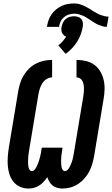

<svg xmlns="http://www.w3.org/2000/svg" viewBox="-20 -1081 647 1109"><path d="M341 8Q326 8 311 4Q296 0 284.5 -9Q273 -18 265.5 -31Q258 -44 253 -58Q244 -44 232 -31Q220 -18 206 -9Q192 0 176 4Q160 8 144 8Q118 8 95 -2.5Q72 -13 57 -32Q42 -51 34.5 -75Q27 -99 25 -124.5Q23 -150 25 -176Q27 -202 31 -228L85 -553Q89 -576 96 -599.5Q103 -623 116 -644.5Q129 -666 147 -684Q165 -702 187.5 -713.5Q210 -725 233.5 -730Q257 -735 281 -735V-634Q264 -634 249 -624.5Q234 -615 224.5 -600Q215 -585 210 -569Q205 -553 202 -536L148 -212Q147 -203 145.5 -195Q144 -187 143.5 -178.5Q143 -170 142.5 -162Q142 -154 142 -146Q142 -138 142.5 -130Q143 -122 145 -114Q147 -106 151.5 -99.5Q156 -93 164 -93Q164 -93 164 -93Q164 -93 164 -93Q173 -93 179.5 -100.5Q186 -108 190.5 -116.5Q195 -125 198.5 -133.5Q202 -142 204.5 -150.5Q207 -159 209.5 -168Q212 -177 214 -185.5Q216 -194 217.5 -203Q219 -212 220 -221L222 -228H341L340 -221Q339 -212 337.5 -203Q336 -194 335 -185.5Q334 -177 333.5 -168Q333 -159 333 -150.5Q333 -142 333.5 -133Q334 -124 335.5 -116Q337 -108 341.5 -100.5Q346 -93 355 -93Q365 -93 372.5 -102Q380 -111 384.5 -120.5Q389 -130 392.5 -139.5Q396 -149 399 -159Q402 -169 403.5 -179Q405 -189 407 -199L461 -523Q463 -535 464 -546.5Q465 -558 465 -569.5Q465 -581 463 -592Q461 -603 456.5 -612.5Q452 -622 442.5 -628Q433 -634 422 -634V-735Q450 -735 477 -728.5Q504 -722 525 -706.5Q546 -691 559.5 -668Q573 -645 579 -618Q585 -591 584 -563Q583 -535 578 -507L524 -182Q520 -159 513.5 -136Q507 -113 496 -91.5Q485 -70 468.5 -51Q452 -32 431.5 -18.5Q411 -5 388 1.5Q365 8 341 8ZM321 -926H251Q254 -945 260 -963Q266 -981 277 -997Q288 -1013 303.5 -1026Q319 -1039 336.5 -1047Q354 -1055 372.5 -1058Q391 -1061 410 -1061Q422 -1061 434.5 -1058Q447 -1055 458 -1050.5Q469 -1046 479.5 -1040Q490 -1034 501 -1028L516 -1018Q526 -1012 536.5 -1006Q547 -1000 558.5 -995.5Q570 -991 582 -988Q594 -985 607 -985L597 -926Q585 -926 573.5 -929Q562 -932 551 -936.5Q540 -941 530 -947Q520 -953 511 -959L496 -969Q487 -975 477 -981Q467 -987 456 -991.5Q445 -996 433.5 -999Q422 -1002 410 -1002Q394 -1002 378.5 -997.5Q363 -993 350 -982Q337 -971 330 -956.5Q323 -942 321 -926ZM359 -770 317 -819Q330 -829 341.5 -842Q353 -855 362 -869Q354 -872 348 -878Q342 -884 338.5 -891.5Q335 -899 334.5 -908Q334 -917 336 -926Q338 -938 343.5 -950Q349 -962 359.5 -971Q370 -980 382.5 -983.5Q395 -987 407 -987Q419 -987 430.5 -983.5Q442 -980 449.5 -971Q457 -962 458.5 -950Q460 -938 458 -926Q454 -903 446 -881.5Q438 -860 425 -839.5Q412 -819 395.5 -801.5Q379 -784 359 -770Z"/></svg>

Font: Iosevka Curly Extended Oblique
Style: Bold
Weight: 700
Width: 7
Italic angle: -9°
Monospace: yes
Designer: Belleve Invis
Foundry: Belleve Invis
Version: Version 11.1.0; ttfautohint (v1.8.3)